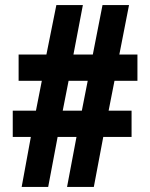

<svg xmlns="http://www.w3.org/2000/svg" viewBox="-20 -733 589 753"><path d="M65 0 101 -196H30V-299H121L144 -416H53V-519H162L201 -713H305L268 -519H344L382 -713H486L448 -519H519V-416H429L406 -299H496V-196H385L348 0H243L280 -196H206L169 0ZM226 -299H301L324 -416H249Z"/></svg>

Font: Noto Sans Tamil ExtraCondensed ExtraBold
Style: Regular
Weight: 800
Width: 2
Designer: Jelle Bosma - Monotype Design Team
Foundry: Monotype Imaging Inc.
Version: Version 2.004; ttfautohint (v1.8.4.7-5d5b)